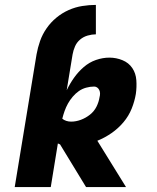

<svg xmlns="http://www.w3.org/2000/svg" viewBox="-20 -763 640 783"><path d="M129 -541Q134 -569 143.5 -596Q153 -623 170 -647.5Q187 -672 210 -691Q233 -710 260 -722Q287 -734 315.5 -738.5Q344 -743 371 -743V-623Q355 -623 337.5 -618Q320 -613 306.5 -601.5Q293 -590 286 -574Q279 -558 276 -541ZM40 0 129 -541H276L252 -395Q265 -422 282 -446Q299 -470 321.5 -489.5Q344 -509 371.5 -518.5Q399 -528 426 -528Q454 -528 479.5 -517.5Q505 -507 519.5 -485.5Q534 -464 536 -436Q538 -408 534 -380Q529 -350 517 -320Q505 -290 483.5 -264.5Q462 -239 434.5 -220Q407 -201 377 -189L494 0H331L225 -174Q223 -175 220.5 -176Q218 -177 216 -178L187 0ZM270 -267Q290 -267 310 -274.5Q330 -282 347 -295.5Q364 -309 373.5 -328Q383 -347 386 -367Q388 -374 388 -381.5Q388 -389 385 -395.5Q382 -402 376.5 -406Q371 -410 364 -410Q348 -410 331.5 -405.5Q315 -401 301.5 -391.5Q288 -382 276.5 -368.5Q265 -355 257 -340.5Q249 -326 243.5 -310.5Q238 -295 234 -279Q241 -273 250.5 -270Q260 -267 270 -267Z"/></svg>

Font: Iosevka Heavy Extended
Style: Italic
Weight: 900
Width: 7
Italic angle: -9°
Monospace: yes
Designer: Belleve Invis
Foundry: Belleve Invis
Version: Version 32.5.0; ttfautohint (v1.8.4)